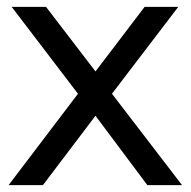

<svg xmlns="http://www.w3.org/2000/svg" viewBox="-20 -529 556 559"><path d="M409 10 258 -192 105 10H5L207 -256L14 -509H114L258 -321L401 -509H499L306 -256L510 10Z"/></svg>

Font: AtCorfu Sans
Style: AtCorfu Sans Regular
Weight: 400
Designer: Kostas Teopoulos
Foundry: Kostas Teopoulos
Version: Version 1.00 July 8, 2025, initial release